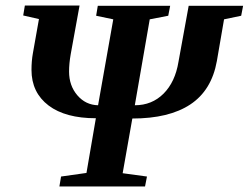

<svg xmlns="http://www.w3.org/2000/svg" viewBox="-20 -676 900 695"><path d="M424 -49 512 -37 505 -1H195L201 -37L293 -50L327 -248Q217 -248 156 -294Q94 -341 94 -423Q94 -455 99 -483L121 -607L64 -620L70 -656H268L236 -480Q230 -446 230 -417Q230 -366 260 -331Q290 -296 335 -295L390 -606L328 -619L334 -655H596L589 -619L522 -606L468 -295Q530 -295 572 -337Q614 -379 626 -452L663 -655H860L853 -619L791 -606L765 -455Q746 -349 669 -298Q592 -247 459 -247Z"/></svg>

Font: Libra Serif Modern
Style: Bold Italic
Weight: 700
Italic angle: -12°
Designer: Stefan Peev, Context Ltd
Foundry: Stefan Peev, Context Ltd
Version: Version 1.000